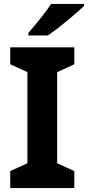

<svg xmlns="http://www.w3.org/2000/svg" viewBox="-20 -954 446 974"><path d="M357 0H32V-86L119 -126V-588L32 -628V-714H357V-628L270 -588V-126L357 -86ZM406 -924Q392 -910 369 -890Q346 -870 319.5 -848Q293 -826 267.5 -806.5Q242 -787 223 -774H124V-787Q140 -806 161.5 -831.5Q183 -857 204 -884.5Q225 -912 239 -934H406Z"/></svg>

Font: Noto Sans Canadian Aboriginal
Style: Regular
Weight: 400
Designer: Monotype Design Team, Typotheque's Kevin King
Foundry: Monotype Imaging Inc.
Version: Version 2.002